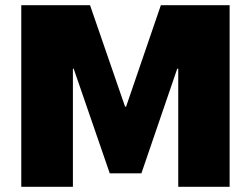

<svg xmlns="http://www.w3.org/2000/svg" viewBox="-20 -720 967 740"><path d="M62 -700H327L462 -309H466L600 -700H865V0H667V-455H663L525 -52H403L264 -455H261V0H62Z"/></svg>

Font: Pathway Extreme ExtraBold
Style: Regular
Weight: 800
Designer: Eduardo Rodriguez Tunni
Foundry: Eduardo Rodriguez Tunni
Version: Version 1.001;gftools[0.9.26]